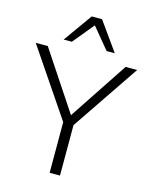

<svg xmlns="http://www.w3.org/2000/svg" viewBox="-140 -1023 878 1110"><g transform="rotate(15 298.5 -468.0)"><path d="M267 0V-328L282 -281L-5 -705H67L309 -340H291L533 -705H602L315 -281L329 -328V0ZM146 -765 268 -936H330L452 -765H403L299 -891L195 -765Z"/></g></svg>

Font: Mulish ExtraLight Light
Style: Regular
Weight: 300
Version: Version 3.603